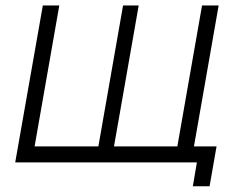

<svg xmlns="http://www.w3.org/2000/svg" viewBox="-20 -582 866 688"><path d="M756 -57.5 731 85.5H671L685.5 0H34.5L133.5 -562.5H192.5L104 -57.5H332.5L421 -562.5H477L388.5 -57.5H615.5L704 -562.5H763.5L675 -57.5Z"/></svg>

Font: Russisch Sans Light
Style: Italic
Weight: 300
Italic angle: -10°
Designer: Michael Sharanda (font) & Cristiano Sobral (main changes)
Foundry: Michael Sharanda
Version: Version 2.00;September 8, 2020;FontCreator 13.0.0.2681 64-bi